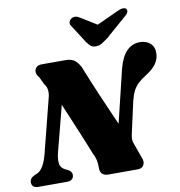

<svg xmlns="http://www.w3.org/2000/svg" viewBox="-104 -1029 1047 1119"><g transform="rotate(-10 419.5 -469.5)"><path d="M179 -175 276.5 -550.5 207 -545.5Q229 -495.5 250 -446.5Q271 -397.5 290.2 -351.5Q309.5 -305.5 326.2 -265.2Q343 -225 356.2 -192.2Q369.5 -159.5 378 -137.5Q389.5 -116 394.5 -95Q399.5 -74 398.5 -50Q398 -25.5 410.2 -12.8Q422.5 0 445.5 0H622Q647 0 656.8 -19.8Q666.5 -39.5 655.5 -63L626.5 -144Q618.5 -163 618 -177.5Q617.5 -192 623 -213.5L664.5 -400.5Q673 -433.5 684.5 -455.8Q696 -478 714.2 -495.5Q732.5 -513 760.5 -530.5Q803.5 -557 823.8 -585.5Q844 -614 844.5 -649Q845 -687.5 820.8 -707.8Q796.5 -728 761 -728Q714.5 -728 682.2 -695Q650 -662 632.5 -595L525 -150.5L599 -184Q583 -221 567.2 -256.8Q551.5 -292.5 535.8 -328.5Q520 -364.5 503.8 -401.5Q487.5 -438.5 471 -477.2Q454.5 -516 437.5 -557.2Q420.5 -598.5 402.5 -643.5Q387.5 -671.5 369 -685.8Q350.5 -700 314.5 -700H177Q153.5 -700 142.5 -688.2Q131.5 -676.5 132.8 -660Q134 -643.5 148 -629L170 -582.5Q184 -567 186 -544.2Q188 -521.5 180.5 -496.5L101 -183Q90 -140 74.2 -113.2Q58.5 -86.5 40 -78.5L21.5 -70.5Q-6.5 -57.5 -6.5 -32.5Q-6.5 -18.5 2.5 -9.2Q11.5 0 33 0H203.5Q220.5 0 231.2 -8.8Q242 -17.5 242 -34Q242 -45.5 235.5 -53.5Q229 -61.5 219.5 -66.5L207.5 -72Q178 -85.5 174 -112Q170 -138.5 179 -175ZM578.5 -845.5 441 -930Q414.5 -947.5 391.5 -932.5Q382.5 -926.5 378.2 -915.2Q374 -904 383 -891.5L451.5 -784Q463 -768.5 473.5 -758.5Q484 -748.5 505 -748.5Q525.5 -748.5 541.5 -758.5Q557.5 -768.5 578.5 -784L701.5 -891.5Q717.5 -904 720 -915.2Q722.5 -926.5 717 -932.5Q710.5 -939.5 697.2 -939Q684 -938.5 666 -930L482.5 -845.5Z"/></g></svg>

Font: Fraunces
Style: Italic
Weight: 900
Italic angle: -16°
Version: Version 1.000;[0bf87f6ff]